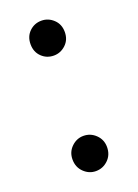

<svg xmlns="http://www.w3.org/2000/svg" viewBox="-99 -502 401 559"><g transform="rotate(-20 101.5 -223.0)"><path d="M101 -348Q79 -348 63.5 -363Q48 -378 48 -402Q48 -426 63.5 -441Q79 -456 101 -456Q122 -456 138 -441Q154 -426 154 -402Q154 -378 138 -363Q122 -348 101 -348ZM101 10Q80 10 64 -5.5Q48 -21 48 -45Q48 -68 64 -83.5Q80 -99 101 -99Q123 -99 139 -83.5Q155 -68 155 -45Q155 -21 139 -5.5Q123 10 101 10Z"/></g></svg>

Font: Murecho Light
Style: Regular
Weight: 300
Designer: Neil Summerour
Foundry: Positype
Version: Version 1.010; ttfautohint (v1.8.3)